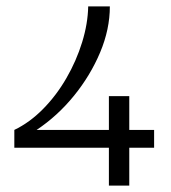

<svg xmlns="http://www.w3.org/2000/svg" viewBox="-20 -583 538 603"><path d="M25 -119V-175Q73 -198 115 -240.5Q157 -283 188.5 -337.5Q220 -392 238 -450.5Q256 -509 257 -563H325Q325 -491 294.5 -418.5Q264 -346 212.5 -282.5Q161 -219 95 -175H464V-119ZM322 0V-281H386V0Z"/></svg>

Font: Darker Grotesque Medium
Style: Regular
Weight: 500
Designer: Gabriel Lam
Foundry: TypeRant
Version: Version 1.000;gftools[0.9.28]